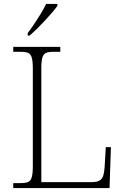

<svg xmlns="http://www.w3.org/2000/svg" viewBox="-20 -951 632 971"><path d="M47 0V-25H84Q109 -25 122 -30.5Q135 -36 140.5 -54.5Q146 -73 146 -109V-605Q146 -642 140.5 -660Q135 -678 122 -683.5Q109 -689 84 -689H47V-714H285V-689H250Q226 -689 213 -683.5Q200 -678 194.5 -660.5Q189 -643 189 -606V-30H443Q470 -30 483.5 -38Q497 -46 502 -62Q507 -78 509 -104L515 -207H541L534 0ZM120 -784Q135 -803 152.5 -829Q170 -855 186.5 -882Q203 -909 213 -931H270V-921Q261 -908 244 -888Q227 -868 206.5 -846Q186 -824 166 -804.5Q146 -785 130 -771H120Z"/></svg>

Font: Noto Serif Armenian ExtraLight
Style: Regular
Weight: 250
Version: Version 2.007